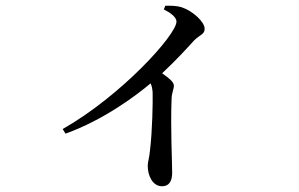

<svg xmlns="http://www.w3.org/2000/svg" viewBox="-20 -590 1040 668"><path d="M550 -557C571 -547 594 -531 594 -515C594 -469 402 -257 198 -141L208 -125C341 -173 453 -257 504 -300C508 -291 510 -282 511 -269C512 -235 510 -134 502 -68C500 -43 494 -27 494 -13C494 20 510 58 544 58C567 58 579 42 579 11C579 -30 573 -141 577 -248C578 -268 585 -280 585 -292C585 -305 567 -319 544 -335C591 -379 628 -419 655 -449C676 -470 692 -470 692 -490C692 -514 650 -552 614 -564C593 -571 574 -570 555 -570Z"/></svg>

Font: Source Han Serif JP Medium
Style: Regular
Weight: 500
Designer: Ryoko NISHIZUKA 西塚涼子 (kana & ideographs); Frank Grießhammer (Latin, Greek & Cyrillic); Wenlong ZHANG 张文龙 (bopomofo); San
Foundry: Adobe Systems Incorporated
Version: Version 1.001;PS 1.001;hotconv 16.6.54;makeotf.lib2.5.65590